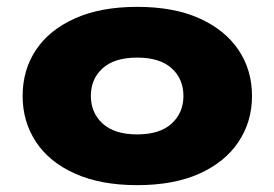

<svg xmlns="http://www.w3.org/2000/svg" viewBox="-20 -529 800 560"><path d="M380 11Q274 11 199 -22.5Q124 -56 85 -115Q46 -174 46 -249Q46 -325 85 -383.5Q124 -442 199 -475.5Q274 -509 380 -509Q487 -509 561.5 -475.5Q636 -442 675.5 -383.5Q715 -325 715 -249Q715 -174 675.5 -115Q636 -56 561.5 -22.5Q487 11 380 11ZM380 -137Q446 -137 480.5 -168.5Q515 -200 515 -249Q515 -299 480.5 -330Q446 -361 380 -361Q314 -361 279.5 -330Q245 -299 245 -249Q245 -200 279.5 -168.5Q314 -137 380 -137Z"/></svg>

Font: Nunito Sans 10pt Expanded Black
Style: Regular
Weight: 900
Width: 7
Designer: Vernon Adams
Foundry: Vernon Adams
Version: Version 3.101;gftools[0.9.27]